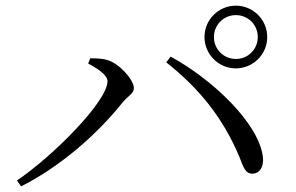

<svg xmlns="http://www.w3.org/2000/svg" viewBox="-20 -741 1040 675"><path d="M809.2 -500.6C870 -500.6 919.5 -550 919.5 -610.8C919.5 -671.7 870 -721.1 809.2 -721.1C748.4 -721.1 698.9 -671.7 698.9 -610.8C698.9 -550 748.4 -500.6 809.2 -500.6ZM39.5 -106.4 54.3 -85.9C188.9 -153.5 320.3 -266.8 411 -380.9C429.5 -403.3 450.7 -412.3 450.7 -431C450.7 -460.9 398.4 -519.1 356.5 -530.1C335.6 -536.4 312.2 -535.8 297.3 -536.1L289.8 -517.6C316.2 -504.2 358 -478.6 358 -455.5C358 -385.5 168.5 -193.7 39.5 -106.4ZM868.3 -130.4C890.8 -130.6 908.5 -152.5 904.3 -188.9C889.7 -310.2 722.2 -464.9 579.9 -542L564.4 -521.9C683 -428.1 764.9 -324.3 821.4 -189.9C837 -149.7 843 -130.2 868.3 -130.4ZM809.2 -533.7C766.3 -533.7 732.1 -567.9 732.1 -610.8C732.1 -653.8 766.3 -687.9 809.2 -687.9C852.2 -687.9 886.3 -653.8 886.3 -610.8C886.3 -567.9 852.2 -533.7 809.2 -533.7Z"/></svg>

Font: Source Han Serif TW VF
Style: Regular
Weight: 250
Designer: Ryoko NISHIZUKA 西塚涼子 (kana & ideographs); Frank Grießhammer (Latin, Greek & Cyrillic); Wenlong ZHANG 张文龙 (bopomofo); San
Foundry: Adobe
Version: Version 2.002;hotconv 1.1.0;makeotfexe 2.6.0